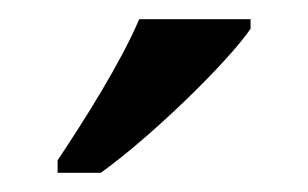

<svg xmlns="http://www.w3.org/2000/svg" viewBox="-20 -786 321 200"><path d="M40 -619V-606H85C138 -644 217 -721 241 -756V-766H125C106 -721 68 -661 40 -619Z"/></svg>

Font: Noto Serif Lao SemiCondensed Medium
Style: Regular
Weight: 500
Width: 4
Designer: Monotype Design Team
Foundry: Monotype Imaging Inc.
Version: Version 2.003